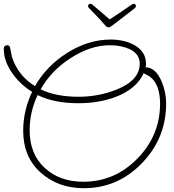

<svg xmlns="http://www.w3.org/2000/svg" viewBox="-66 -933 915 1010"><path d="M375 57Q239 57 147 -26Q56 -108 56 -245Q56 -351 103 -450Q42 -487 0 -546Q-46 -610 -46 -676Q-46 -695 -27 -695Q-15 -695 -12.5 -679.5Q-10 -664 -3 -633Q29 -535 118 -480Q178 -585 286 -654Q399 -725 515 -725Q586 -725 637 -698Q702 -663 702 -598Q702 -593 701.5 -588.5Q701 -584 700 -579Q752 -579 784 -505Q808 -448 808 -389Q808 -208 683 -77Q555 57 375 57ZM348 -424Q452 -424 548 -462Q669 -511 669 -598Q669 -650 615 -675Q570 -695 512 -695Q408 -695 302 -625Q202 -560 148 -463Q228 -424 348 -424ZM372 23Q538 23 657 -99Q776 -221 776 -387Q776 -491 721 -531Q716 -533 708.5 -537.5Q701 -542 690 -548Q652 -465 542 -423Q454 -390 347 -390Q218 -390 132 -433Q90 -345 90 -247Q90 -123 169 -50Q248 23 372 23ZM504 -789Q497 -789 490 -796.5Q483 -804 472 -817Q463 -828 442 -849.5Q421 -871 401 -892Q397 -896 397 -901Q397 -906 401 -909.5Q405 -913 409 -913Q413 -913 415.5 -912Q418 -911 420 -909L511 -831Q539 -849 570 -870Q601 -891 627 -909Q633 -913 637 -913Q649 -913 649 -901Q649 -895 642 -889Q614 -868 587 -846.5Q560 -825 546 -815Q524 -799 518 -794Q512 -789 504 -789Z"/></svg>

Font: Send Flowers
Style: Regular
Weight: 400
Designer: Robert E. Leuschke
Foundry: Robert E. Leuschke
Version: Version 1.010; ttfautohint (v1.8.4.7-5d5b)